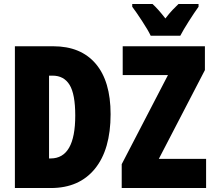

<svg xmlns="http://www.w3.org/2000/svg" viewBox="-20 -947 1079 967"><path d="M879 -927Q866 -915 849 -897Q832 -879 813 -854Q775 -903 748 -927H646V-913Q665 -888 696 -840.5Q727 -793 739 -767H888Q903 -796 931 -840Q959 -884 980 -913V-927ZM248 -714H55V0H236Q379 0 458 -97Q537 -194 537 -372Q537 -538 462 -626Q387 -714 248 -714ZM1018 -147H780L1012 -594V-714H598V-569H826L593 -120V0H1018ZM235 -149H227V-566H245Q302 -566 330.5 -519.5Q359 -473 359 -365Q359 -149 235 -149Z"/></svg>

Font: Noto Sans Display Condensed Black
Style: Regular
Weight: 900
Width: 3
Designer: Monotype Design team
Foundry: Monotype Imaging Inc.
Version: 1.000